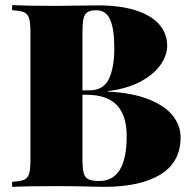

<svg xmlns="http://www.w3.org/2000/svg" viewBox="-20 -728 744 748"><path d="M683.6 -193.8Q683.6 -96.2 605.2 -48.1Q526.9 0 383.3 0L334.5 -1Q267.1 -2.9 201.7 -2.9Q84.5 -2.9 27.3 0V-20Q59.6 -21.5 74 -27.8Q88.4 -34.2 93.5 -51.3Q98.6 -68.4 98.6 -106V-602.1Q98.6 -639.6 93.3 -656.7Q87.9 -673.8 73.5 -680.2Q59.1 -686.5 27.3 -688V-708Q84.5 -705.1 199.7 -705.1Q219.2 -705.1 314.5 -706.5L360.4 -707Q449.2 -707 510 -687.3Q570.8 -667.5 601.1 -632.1Q631.3 -596.7 631.3 -549.8Q631.3 -512.7 605.7 -475.6Q580.1 -438.5 527.8 -410.4Q475.6 -382.3 400.4 -373V-371.1Q498 -366.2 561.8 -340.1Q625.5 -314 654.5 -275.6Q683.6 -237.3 683.6 -193.8ZM301.3 -602.1V-376H328.6Q382.8 -376 404.1 -420.2Q425.3 -464.4 425.3 -539.1Q425.3 -614.7 409.2 -651.4Q393.1 -688 355.5 -688Q332.5 -688 321 -680.9Q309.6 -673.8 305.4 -655.8Q301.3 -637.7 301.3 -602.1ZM473.6 -198.2Q473.6 -276.9 435.8 -317.9Q397.9 -358.9 315.4 -358.9H301.3V-106Q301.3 -69.8 306.4 -52.7Q311.5 -35.6 325 -29.3Q338.4 -22.9 366.7 -22.9Q473.6 -22.9 473.6 -198.2Z"/></svg>

Font: TypoPRO Playfair Display
Style: Regular
Weight: 900
Designer: Claus Eggers Sørensen
Foundry: Claus Eggers Sørensen
Version: Version 1.004;PS 001.004;hotconv 1.0.70;makeotf.lib2.5.58329